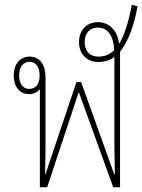

<svg xmlns="http://www.w3.org/2000/svg" viewBox="-20 -794 603 814"><path d="M149 0H180L313 -401H315L460 0H489V-550C489 -559 489 -567 489 -575C524 -618 550 -690 563 -767L539 -774C527 -711 511 -651 485 -608C478 -664 444 -700 395 -700C349 -700 315 -668 315 -616C315 -561 352 -531 398 -531C421 -531 449 -539 465 -553V-199C465 -145 466 -102 467 -56H464L324 -446H304L173 -56H171C172 -102 173 -145 173 -199V-467C173 -519 149 -554 106 -554C63 -554 38 -520 38 -474C38 -428 63 -395 102 -395C123 -395 138 -403 149 -416ZM397 -554C360 -554 339 -578 339 -616C339 -653 360 -677 395 -677C439 -677 462 -639 464 -581C447 -565 427 -554 397 -554ZM104 -417C78 -417 61 -438 61 -474C61 -510 78 -532 105 -532C132 -532 148 -510 148 -474C148 -438 132 -417 104 -417Z"/></svg>

Font: Noto Sans Thai Looped Condensed Thin
Style: Regular
Weight: 100
Width: 3
Designer: Sasikarn Vongin, Ben Mitchell
Foundry: The Fontpad Ltd
Version: Version 1.001